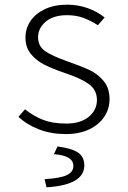

<svg xmlns="http://www.w3.org/2000/svg" viewBox="-20 -561 549 822"><path d="M59 -61 87 -93Q125 -63 165.5 -47.5Q206 -32 264 -32Q325 -32 360 -61Q395 -90 395 -133Q395 -177 359 -202Q323 -227 259 -248Q206 -266 171 -283.5Q136 -301 112.5 -329.5Q89 -358 89 -400Q89 -439 110.5 -471Q132 -503 172.5 -522Q213 -541 268 -541Q313 -541 354.5 -526.5Q396 -512 428 -486L399 -453Q368 -473 337 -484.5Q306 -496 267 -496Q208 -496 175.5 -468Q143 -440 143 -402Q143 -363 173.5 -342Q204 -321 267 -299Q332 -276 365.5 -260Q399 -244 424 -214Q449 -184 449 -136Q449 -96 427 -62Q405 -28 362.5 -7.5Q320 13 262 13Q199 13 147 -7Q95 -27 59 -61ZM294 150Q294 126 272.5 114Q251 102 211 99L226 66Q288 74 314.5 92.5Q341 111 341 147Q341 231 179 241L171 206Q239 202 266.5 188.5Q294 175 294 150Z"/></svg>

Font: Nebula Sans Light
Style: Regular
Weight: 300
Designer: Paul D. Hunt for Adobe (as Source Sans)
Foundry: Nebula Entertainment & Broadcasting LLC
Version: Version 1.010